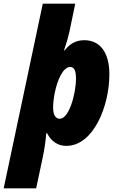

<svg xmlns="http://www.w3.org/2000/svg" viewBox="-72 -781 640 1041"><path d="M-52 240H124L159 76C170 24 175 -15 179 -59H183C205 -16 241 10 287 10C435 10 521 -206 521 -378C521 -500 468 -563 385 -563C337 -563 304 -541 279 -508H275C277 -515 292 -555 304 -607L336 -761H160ZM252 -137C229 -137 216 -159 216 -198C216 -220 219 -249 225 -278C239 -348 270 -418 309 -418C330 -418 340 -397 340 -356C340 -271 302 -137 252 -137Z"/></svg>

Font: Noto Sans UI SemiCondensed Black
Style: Italic
Weight: 900
Width: 4
Italic angle: -372°
Designer: Monotype Design Team
Foundry: Monotype Imaging Inc.
Version: Version 1.901